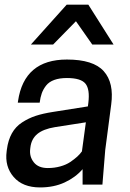

<svg xmlns="http://www.w3.org/2000/svg" viewBox="-20 -800 565 832"><path d="M210 -606.9H113.8L269 -779.8H362.8L472.2 -606.9H379.9L309.1 -708ZM337.9 0V-66.9Q307.1 -31.2 260.3 -9.5Q213.4 12.2 153.8 12.2Q78.1 12.2 39.1 -33.2Q0 -78.6 8.8 -144L9.8 -151.9Q15.1 -192.9 31.5 -222.2Q47.9 -251.5 75.7 -269.5Q103.5 -287.6 134.5 -297.9Q165.5 -308.1 209 -314.9L360.8 -338.9L362.8 -354Q370.1 -413.1 350.3 -437.5Q330.6 -461.9 270 -461.9Q237.8 -461.9 215.1 -453.6Q192.4 -445.3 179.9 -429.4Q167.5 -413.6 161.1 -396Q154.8 -378.4 151.9 -355H57.1L58.1 -361.8Q84.5 -542 270 -542Q384.3 -542 429.4 -491.7Q474.6 -441.4 461.9 -347.2L436 -149.9L423.8 0ZM187 -71.8Q215.8 -71.8 241.2 -78.9Q266.6 -85.9 284.7 -98.1Q302.7 -110.4 314.5 -121.1Q326.2 -131.8 335 -144L352.1 -270L217.8 -249Q167.5 -240.7 141.8 -219.5Q116.2 -198.2 111.8 -162.1L110.8 -153.8Q106.9 -121.1 126.7 -96.4Q146.5 -71.8 187 -71.8Z"/></svg>

Font: Cooper Hewitt
Style: Medium Italic
Weight: 708
Designer: Village Type and Design LLC
Foundry: Cooper Hewitt Smithsonian Design Museum
Version: 1.000